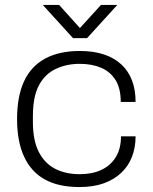

<svg xmlns="http://www.w3.org/2000/svg" viewBox="-20 -744 617 776"><path d="M301 12Q217 12 161.5 -18.5Q106 -49 77.5 -110.5Q49 -172 49 -263Q49 -354 77 -415Q105 -476 162 -507Q219 -538 303 -538Q358 -538 400 -524Q442 -510 470.5 -483.5Q499 -457 513.5 -419Q528 -381 528 -332H468Q468 -387 447 -420.5Q426 -454 389 -470Q352 -486 302 -486Q249 -486 205.5 -465.5Q162 -445 137.5 -399.5Q113 -354 113 -275V-251Q113 -176 137 -129.5Q161 -83 203.5 -61.5Q246 -40 302 -40Q353 -40 390 -57.5Q427 -75 448 -109Q469 -143 469 -193H528Q528 -148 513.5 -110.5Q499 -73 470 -45.5Q441 -18 399 -3Q357 12 301 12ZM153 -724H219L319 -613H287L388 -724H454L332 -590H275Z"/></svg>

Font: Archivo SemiExpanded ExtraLight
Style: Regular
Weight: 250
Width: 6
Designer: Hector Gatti
Foundry: Omnibus-Type
Version: Version 2.001